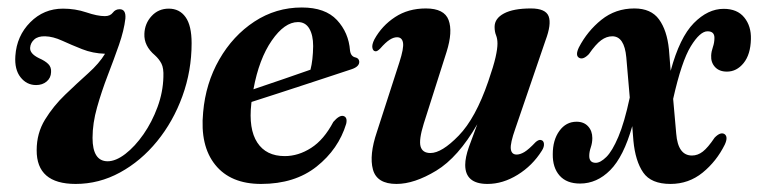

<svg xmlns="http://www.w3.org/2000/svg" viewBox="-20 -470 1976 500"><path d="M479 -357.5Q479 -285.5 455 -219.5Q431 -153.5 389 -102Q347 -50.5 292.5 -20.8Q238 9 177 9Q75 9 75.5 -79Q75.5 -123 97.2 -158.5Q119 -194 149.8 -223.5Q180.5 -253 209.5 -279Q238.5 -305 253.5 -330Q221.5 -331 193.8 -342Q166 -353 142 -364Q118 -375 97.5 -375.5Q79 -376 69.2 -367.2Q59.5 -358.5 58.5 -346Q57 -330.5 81.5 -318.5Q97.5 -311.5 105.8 -303.2Q114 -295 113 -282Q112.5 -267 101.5 -257.8Q90.5 -248.5 74 -248.5Q49.5 -248.5 33.5 -268.8Q17.5 -289 20 -324.5Q23.5 -376.5 58.8 -412Q94 -447.5 144 -447.5Q176 -447.5 204.8 -437.8Q233.5 -428 253 -428Q267 -428 273.8 -437Q280.5 -446 291.5 -446Q308.5 -446 306.5 -421.5Q303 -391 289.8 -353Q276.5 -315 260.5 -273.5Q244.5 -232 232.8 -190.5Q221 -149 221 -111Q221 -50.5 260 -50Q281.5 -50 306.5 -69.2Q331.5 -88.5 353.8 -120.5Q376 -152.5 390.2 -191.2Q404.5 -230 405.5 -269.5Q406.5 -292.5 400.5 -304.2Q394.5 -316 383.5 -326Q354.5 -350.5 356 -382Q357 -409 374.8 -428.2Q392.5 -447.5 419.5 -447.5Q447.5 -447.5 463.2 -425.5Q479 -403.5 479 -357.5Z M881.5 -147.5Q861.5 -81.5 804.5 -36.2Q747.5 9 660 9Q580.5 9 540.5 -40.8Q500.5 -90.5 509 -177.5Q515.5 -253 551 -315Q586.5 -377 642.5 -413.8Q698.5 -450.5 766 -450.5Q827 -450.5 857.5 -417.8Q888 -385 891.5 -338.5Q893.5 -323 905.5 -320.5Q914.5 -318.5 915.5 -310Q916.5 -296.5 895 -289.5Q878.5 -284 847.5 -273.8Q816.5 -263.5 778.8 -251.2Q741 -239 703.2 -226.5Q665.5 -214 635 -204.5Q635 -202.5 634.5 -200.5Q627 -134 650 -98.8Q673 -63.5 721.5 -63.5Q757 -63.5 790.2 -84.8Q823.5 -106 848 -152.5Q863.5 -170.5 874 -168Q885.5 -165 881.5 -147.5ZM756 -412.5Q721 -412.5 687.8 -364.5Q654.5 -316.5 640 -237.5Q676.5 -250 718.5 -264.2Q760.5 -278.5 788.5 -288.5Q795 -313 795.5 -350Q795.5 -378.5 785.5 -395.5Q775.5 -412.5 756 -412.5Z M1388 -105.5Q1395.5 -104.5 1396.5 -96Q1397.5 -87.5 1391 -77.5Q1366.5 -38.5 1328 -14.8Q1289.5 9 1249.5 9Q1191.5 9 1191.5 -40.5Q1191.5 -60 1201.2 -87.5Q1211 -115 1223 -146.5Q1173 -60 1116 -25.5Q1059 9 1012.5 9Q961.5 9 951.2 -28.5Q941 -66 961.5 -126.5L1020 -307.5Q1032 -344.5 1029.5 -358.8Q1027 -373 1014 -373Q1005 -373 994.8 -366.5Q984.5 -360 970 -343.5Q962 -335.5 957.5 -336.5Q951.5 -337 949.8 -345.2Q948 -353.5 955 -367.5Q974.5 -403 1008.8 -425.5Q1043 -448 1089 -448Q1137 -448 1148.2 -417.8Q1159.5 -387.5 1143 -335L1083.5 -148Q1070.5 -106 1075.2 -88.8Q1080 -71.5 1101 -71.5Q1130.5 -71.5 1174.5 -116.8Q1218.5 -162 1251.5 -258Q1265.5 -298.5 1270.5 -320.8Q1275.5 -343 1275.5 -356.5Q1275.5 -369 1271.8 -378.2Q1268 -387.5 1268 -400Q1268 -422 1292.5 -435Q1317 -448 1362.5 -448Q1401 -448 1408.8 -427.5Q1416.5 -407 1400.5 -364.5L1322 -135Q1308.5 -97 1310.2 -82.2Q1312 -67.5 1325.5 -67.5Q1334.5 -67.5 1345.8 -74.2Q1357 -81 1375 -100Q1382.5 -106.5 1388 -105.5Z M1722 -341.5 1726.5 -285.5Q1750 -372.5 1786.8 -409.8Q1823.5 -447 1864.5 -447Q1900 -447 1918.2 -424.5Q1936.5 -402 1935.5 -368Q1934.5 -328 1916.5 -305.8Q1898.5 -283.5 1873 -283.5Q1853 -283.5 1842 -295.5Q1831 -307.5 1832 -325.5Q1832.5 -336 1836.5 -347.5Q1840.5 -359 1840.5 -371.5Q1840.5 -388.5 1822.5 -388.5Q1803 -388.5 1779 -349.5Q1755 -310.5 1733 -212.5L1741 -122Q1745.5 -65 1782 -65Q1797 -65 1810.2 -75.2Q1823.5 -85.5 1841 -111.5Q1856 -127 1866.5 -121Q1877 -114 1867.5 -93.5Q1846 -50 1809.8 -20.5Q1773.5 9 1726 9Q1675.5 9 1655 -20.8Q1634.5 -50.5 1629.5 -103.5L1626.5 -141.5Q1604 -62 1569.2 -27Q1534.5 8 1490.5 8Q1455.5 8 1437.2 -12.8Q1419 -33.5 1419.5 -68.5Q1419.5 -105.5 1436.8 -129.2Q1454 -153 1481.5 -153Q1500.5 -153 1511.5 -141Q1522.5 -129 1522.5 -110.5Q1522.5 -98 1518.5 -86.2Q1514.5 -74.5 1514.5 -64Q1514.5 -46 1531.5 -46Q1543.5 -46 1559 -61.2Q1574.5 -76.5 1590.2 -113.5Q1606 -150.5 1620 -216L1611 -320.5Q1606 -375.5 1574.5 -375.5Q1559.5 -375.5 1545.5 -365.2Q1531.5 -355 1513.5 -329Q1498.5 -313.5 1488 -319.5Q1477.5 -325.5 1487.5 -346.5Q1509.5 -389 1546.2 -418.5Q1583 -448 1632 -448Q1675.5 -448 1696.2 -419.5Q1717 -391 1722 -341.5Z"/></svg>

Font: Fraunces 144pt S050 SemiBold
Style: Italic
Weight: 600
Italic angle: -16°
Version: Version 1.000; ttfautohint (v1.8.3)